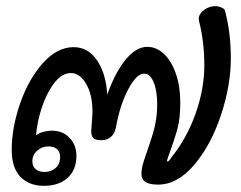

<svg xmlns="http://www.w3.org/2000/svg" viewBox="-20 -611 781 623"><path d="M18 -125Q18 -196 45 -274.5Q72 -353 118.5 -405.5Q165 -458 219 -458Q266 -458 295 -415Q324 -372 328 -304Q354 -377 388 -418Q422 -459 458 -459Q488 -459 512.5 -435.5Q537 -412 551 -371Q565 -330 565 -279Q565 -228 556 -194Q547 -160 524 -97Q520 -87 524 -87Q528 -87 536 -100Q586 -162 614.5 -242Q643 -322 643 -400Q643 -474 626 -542Q625 -546 625 -554Q628 -569 644 -580Q660 -591 678 -591Q689 -591 699 -586.5Q709 -582 710 -576Q729 -506 729 -422Q729 -334 697 -237.5Q665 -141 610.5 -76.5Q556 -12 493 -12Q465 -12 452 -20.5Q439 -29 439 -46Q439 -62 444 -79.5Q449 -97 459 -125Q474 -167 482 -200Q490 -233 490 -273Q490 -317 478.5 -344.5Q467 -372 447 -372Q423 -372 396 -321Q369 -270 356 -197Q352 -177 339.5 -166.5Q327 -156 308 -156Q290 -156 283 -163Q276 -170 276 -185Q276 -192 278 -214Q280 -236 280 -249Q280 -304 259.5 -339Q239 -374 210 -374Q181 -374 156 -341.5Q131 -309 115.5 -261.5Q100 -214 97 -172Q106 -179 120 -183Q134 -187 148 -187Q184 -187 206 -163.5Q228 -140 228 -105Q228 -60 199.5 -34Q171 -8 122 -8Q75 -8 46.5 -37Q18 -66 18 -125ZM175 -102Q175 -118 165 -127Q155 -136 137 -136Q116 -136 100.5 -122Q85 -108 85 -88Q85 -71 96 -62Q107 -53 124 -53Q145 -53 160 -65.5Q175 -78 175 -102Z"/></svg>

Font: Mali Medium
Style: Italic
Weight: 500
Italic angle: -10°
Version: Version 1.000; ttfautohint (v1.6)